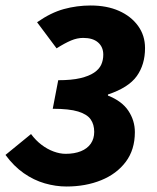

<svg xmlns="http://www.w3.org/2000/svg" viewBox="-37 -667 571 699"><path d="M205 12Q166 12 126 0.5Q86 -11 49.5 -36.5Q13 -62 -17 -103L76 -179Q93 -156 114 -140Q135 -124 158 -115.5Q181 -107 202 -107Q234 -107 257.5 -116.5Q281 -126 293.5 -144Q306 -162 306 -187Q306 -214 293 -232.5Q280 -251 247.5 -261Q215 -271 155 -271L175 -375Q224 -375 255.5 -382.5Q287 -390 305.5 -402.5Q324 -415 331.5 -431.5Q339 -448 339 -468Q339 -496 320 -512.5Q301 -529 266 -529Q244 -529 221.5 -519.5Q199 -510 169 -491L98 -586Q148 -621 195.5 -634Q243 -647 293 -647Q352 -647 396 -627.5Q440 -608 465.5 -573Q491 -538 491 -492Q491 -432 461 -390Q431 -348 356 -323V-319Q407 -299 430.5 -263.5Q454 -228 454 -186Q454 -122 421 -78Q388 -34 331.5 -11Q275 12 205 12Z"/></svg>

Font: Source Sans 3 ExtraBold
Style: Italic
Weight: 800
Italic angle: -11°
Version: Version 3.052;hotconv 1.1.0;makeotfexe 2.6.0